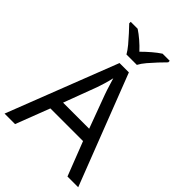

<svg xmlns="http://www.w3.org/2000/svg" viewBox="-268 -1060 1176 1176"><g transform="rotate(45 319.5 -472.0)"><path d="M545 0 459 -221H176L91 0H0L279 -717H360L638 0ZM352 -517Q349 -525 342 -546Q335 -567 328.5 -589.5Q322 -612 318 -624Q311 -593 302 -563.5Q293 -534 287 -517L206 -301H432ZM272 -784Q259 -807 237 -833.5Q215 -860 191 -886Q167 -912 149 -931V-944H209Q235 -927 263 -903Q291 -879 316 -852Q343 -879 371 -903Q399 -927 425 -944H487V-931Q468 -912 443.5 -886Q419 -860 396.5 -833.5Q374 -807 362 -784Z"/></g></svg>

Font: Noto Sans Pahawh Hmong
Style: Regular
Weight: 400
Designer: Monotype Design Team
Foundry: Monotype Imaging Inc.
Version: Version 2.001; ttfautohint (v1.8.4.7-5d5b)